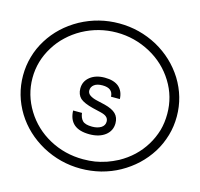

<svg xmlns="http://www.w3.org/2000/svg" viewBox="-185 -1277 1914 1840"><g transform="rotate(15 772.5 -357.0)"><path d="M648.4 -156.2Q654.3 -107.4 679.7 -81.1Q706.1 -53.7 775.4 -53.7Q829.1 -53.7 865.2 -76.2Q898.4 -98.6 898.4 -135.7Q898.4 -165 878.9 -181.6Q862.3 -198.2 816.4 -209L738.3 -227.5Q647.5 -250 609.4 -283.2Q572.3 -318.4 572.3 -378.9Q572.3 -450.2 628.9 -495.1Q684.6 -539.1 773.4 -539.1Q865.2 -539.1 914.1 -497.1Q961.9 -454.1 964.8 -377.9H877Q874 -461.9 771.5 -461.9Q717.8 -461.9 689.5 -440.4Q660.2 -418 660.2 -382.8Q660.2 -355.5 683.6 -337.9Q710 -318.4 757.8 -307.6L837.9 -289.1Q915 -269.5 949.2 -235.4Q984.4 -200.2 984.4 -142.6Q984.4 -68.4 925.8 -22.5Q866.2 23.4 769.5 23.4Q566.4 23.4 560.5 -156.2ZM103.5 -357.4Q103.5 -189.5 194.3 -42Q284.2 103.5 436.5 186.5Q590.8 270.5 772.5 270.5Q834 270.5 890.6 261.7Q935.5 254.9 1002 233.4Q1054.7 214.8 1109.4 186.5Q1263.7 101.6 1351.6 -42Q1394.5 -111.3 1418.9 -193.4Q1440.4 -270.5 1440.4 -357.4Q1440.4 -529.3 1351.6 -671.9Q1261.7 -817.4 1109.4 -900.4Q951.2 -986.3 772.5 -986.3Q594.7 -986.3 436.5 -900.4Q359.4 -857.4 299.8 -800.8Q239.3 -745.1 194.3 -671.9Q103.5 -526.4 103.5 -357.4ZM9.8 -357.4Q9.8 -455.1 36.1 -545.9Q61.5 -636.7 113.3 -719.7Q213.9 -881.8 391.6 -980.5Q570.3 -1077.1 773.4 -1077.1Q975.6 -1077.1 1154.3 -980.5Q1328.1 -883.8 1431.6 -719.7Q1535.2 -550.8 1535.2 -357.4Q1535.2 -258.8 1508.8 -168Q1480.5 -72.3 1431.6 5.9Q1328.1 169.9 1154.3 266.6Q1072.3 312.5 971.7 338.9Q872.1 363.3 773.4 363.3Q570.3 363.3 391.6 266.6Q213.9 168 113.3 5.9Q9.8 -163.1 9.8 -357.4Z"/></g></svg>

Font: Circled
Style: Regular
Weight: 400
Version: Version 002.000